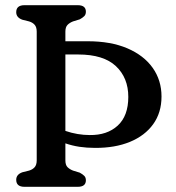

<svg xmlns="http://www.w3.org/2000/svg" viewBox="-20 -720 680 740"><path d="M232 -102Q232 -84 240.2 -75.8Q248.5 -67.5 261.5 -62.5L287.5 -54.5Q298.5 -48.5 304.8 -42.2Q311 -36 311 -25Q311 0 279.5 0H74.5Q42.5 0 42.5 -27Q42.5 -47.5 66 -56L92 -62.5Q105.5 -66.5 113.5 -75.5Q121.5 -84.5 121.5 -102V-598Q121.5 -615.5 113.5 -624.5Q105.5 -633.5 92 -637.5L66 -644Q42.5 -652.5 42.5 -673Q42.5 -700 74.5 -700H279.5Q311 -700 311 -675Q311 -664 304.8 -657.8Q298.5 -651.5 287.5 -645.5L261.5 -637.5Q248.5 -632.5 240.2 -624Q232 -615.5 232 -598V-561H318Q407 -561 470.8 -533.8Q534.5 -506.5 568.5 -458.5Q602.5 -410.5 602.5 -348Q602.5 -286 570.5 -241.5Q538.5 -197 480.8 -173.2Q423 -149.5 346 -150Q314.5 -150 286.2 -154.2Q258 -158.5 232 -167.5ZM325.5 -199.5Q393 -198.5 433.8 -236Q474.5 -273.5 474.5 -346.5Q474.5 -420 426.8 -465Q379 -510 281.5 -510H232V-215.5Q255 -207.5 279 -203.5Q303 -199.5 325.5 -199.5Z"/></svg>

Font: Fraunces 72pt S100
Style: Regular
Weight: 400
Version: Version 1.000; ttfautohint (v1.8.3)